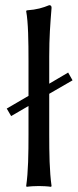

<svg xmlns="http://www.w3.org/2000/svg" viewBox="-20 -718 300 741"><path d="M243 -438 170 -395V-500C170 -575 174 -625 179 -688C179 -695 176 -698 170 -698C145 -688 124 -681 83 -678L81 -675C89 -632 90 -558 90 -482V-348L6 -299L23 -270L90 -309V-200C90 -126 89 -54 81 0L83 3C95 1 118 0 130 0C142 0 165 1 177 3L179 0C171 -57 170 -125 170 -200V-356L260 -408Z"/></svg>

Font: Libertinus Sans
Style: Regular
Weight: 400
Designer: Philipp H. Poll, Khaled Hosny
Foundry: Caleb Maclennan
Version: Version 7.050;RELEASE